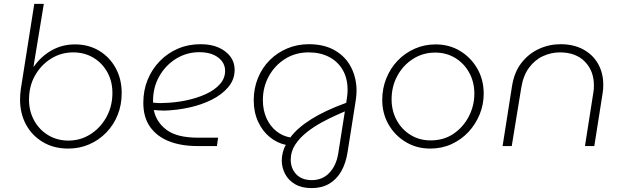

<svg xmlns="http://www.w3.org/2000/svg" viewBox="-20 -750 3193 986"><path d="M330 13Q256 13 200 -20.5Q144 -54 113.5 -110.5Q83 -167 83 -239Q83 -253 84 -266Q85 -279 87 -293L156 -730H205L152 -408H154Q190 -460 244.5 -491Q299 -522 365 -522Q435 -522 489 -489.5Q543 -457 574 -400.5Q605 -344 605 -272Q605 -212 584.5 -160.5Q564 -109 526.5 -70Q489 -31 439 -9Q389 13 330 13ZM331 -28Q392 -28 442 -59Q492 -90 523 -142.5Q554 -195 557 -259Q560 -324 534 -374Q508 -424 461.5 -452.5Q415 -481 356 -481Q294 -481 242.5 -449Q191 -417 160 -362.5Q129 -308 129 -238Q129 -179 155.5 -131Q182 -83 228 -55.5Q274 -28 331 -28Z M993 0Q910 0 848 -24.5Q786 -49 751 -98Q716 -147 716 -222Q716 -286 738 -340Q760 -394 800 -435.5Q840 -477 893.5 -500Q947 -523 1010 -523Q1065 -523 1103.5 -505.5Q1142 -488 1163.5 -459Q1185 -430 1185 -392Q1185 -342 1153 -303.5Q1121 -265 1068.5 -238.5Q1016 -212 952.5 -198Q889 -184 825 -182Q811 -182 797 -183Q783 -184 770 -185Q782 -123 835.5 -83Q889 -43 996 -43H1100L1094 0ZM766 -223Q777 -222 789.5 -221Q802 -220 814 -221Q876 -222 934 -234Q992 -246 1037.5 -267Q1083 -288 1109.5 -318Q1136 -348 1136 -386Q1136 -428 1100 -455Q1064 -482 1004 -482Q938 -482 883.5 -448Q829 -414 797 -356.5Q765 -299 766 -227Q766 -226 766 -225.5Q766 -225 766 -223Z M1580 216Q1530 216 1495.5 196Q1461 176 1444 143Q1427 110 1427 75Q1427 54 1432.5 32Q1438 10 1448 -6Q1404 -15 1366 -45.5Q1328 -76 1305.5 -125Q1283 -174 1283 -235Q1283 -296 1304.5 -349Q1326 -402 1365 -441Q1404 -480 1455.5 -501.5Q1507 -523 1566 -523Q1646 -523 1701 -490.5Q1756 -458 1783.5 -403.5Q1811 -349 1811 -284Q1811 -273 1810 -260.5Q1809 -248 1807 -235L1765 31Q1756 89 1732 130.5Q1708 172 1670 194Q1632 216 1580 216ZM1581 175Q1636 175 1671.5 137.5Q1707 100 1717 38L1751 -178Q1735 -171 1702.5 -156.5Q1670 -142 1630.5 -120.5Q1591 -99 1555 -70.5Q1519 -42 1496 -7Q1473 28 1473 70Q1473 115 1501.5 145Q1530 175 1581 175ZM1471 -44Q1506 -92 1577 -137Q1648 -182 1758 -222L1761 -243Q1763 -255 1764 -266Q1765 -277 1765 -288Q1765 -348 1740 -391Q1715 -434 1670 -457.5Q1625 -481 1565 -481Q1497 -481 1444 -447.5Q1391 -414 1360.5 -358.5Q1330 -303 1330 -236Q1330 -184 1348.5 -143Q1367 -102 1399 -76.5Q1431 -51 1471 -44Z M2189 13Q2120 13 2064 -20.5Q2008 -54 1975.5 -110.5Q1943 -167 1943 -237Q1943 -296 1964 -348Q1985 -400 2022.5 -439Q2060 -478 2110 -500Q2160 -522 2217 -522Q2287 -522 2342.5 -488.5Q2398 -455 2431 -398Q2464 -341 2464 -269Q2464 -213 2443 -162Q2422 -111 2385.5 -72Q2349 -33 2299 -10Q2249 13 2189 13ZM2191 -29Q2259 -29 2309 -63Q2359 -97 2387.5 -152Q2416 -207 2416 -269Q2416 -329 2389.5 -377Q2363 -425 2317.5 -452.5Q2272 -480 2215 -480Q2152 -480 2101 -447.5Q2050 -415 2020.5 -360.5Q1991 -306 1991 -240Q1991 -181 2017 -133Q2043 -85 2088.5 -57Q2134 -29 2191 -29Z M2561 0 2609 -305Q2620 -378 2657 -426Q2694 -474 2747 -498.5Q2800 -523 2859 -523Q2926 -523 2975.5 -496Q3025 -469 3051.5 -422Q3078 -375 3078 -315Q3078 -305 3077.5 -294.5Q3077 -284 3075 -273L3032 0H2984L3027 -274Q3029 -284 3029.5 -293Q3030 -302 3030 -311Q3030 -386 2983.5 -433.5Q2937 -481 2855 -481Q2811 -481 2769 -462Q2727 -443 2697 -402.5Q2667 -362 2657 -300L2608 0Z"/></svg>

Font: MuseoModerno ExtraLight
Style: Italic
Weight: 250
Italic angle: -9°
Designer: Pablo Cosgaya, Héctor Gatti, Marcela Romero, and the Authors of The MuseoModerno Project.
Foundry: Omnibus-Type Team
Version: Version 1.003